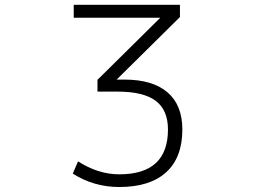

<svg xmlns="http://www.w3.org/2000/svg" viewBox="-20 -751 1040 782"><path d="M280.3 -678.7V-731.4H712.9V-681.6L455.1 -426.8H487.3Q601.6 -426.8 662.1 -375Q722.7 -323.2 722.7 -223.6Q722.7 -109.4 656.7 -49.3Q590.8 10.7 465.8 10.7Q362.3 10.7 276.4 -43.9L297.9 -93.8Q379.9 -41 465.8 -41Q664.1 -41 664.1 -223.6Q664.1 -302.7 614.3 -340.3Q564.5 -377.9 458 -377.9H377V-425.8L632.8 -678.7Z"/></svg>

Font: GenEi Gothic M Light
Style: Regular
Weight: 300
Designer: o_tamon (Modified); [Source Han Sans]
Ryoko NISHIZUKA  (kana & ideographs); Paul D. Hunt (Latin, Greek & Cyrillic); Wenl
Version: Version 1.1a;Original Version 1.004